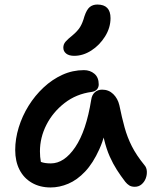

<svg xmlns="http://www.w3.org/2000/svg" viewBox="-20 -816 682 846"><path d="M203 10Q156 10 120.5 -10.5Q85 -31 66 -68Q47 -105 47 -155Q47 -204 62.5 -254.5Q78 -305 106 -350Q134 -395 172 -430.5Q210 -466 255 -486.5Q300 -507 350 -507Q377 -507 396 -491Q415 -475 415 -444Q415 -431 407 -422Q399 -413 384 -411Q316 -402 264.5 -362Q213 -322 184.5 -266Q156 -210 156 -149Q156 -124 160 -103.5Q164 -83 178 -51L121 -131Q144 -109 160.5 -102.5Q177 -96 204 -96Q263 -96 311.5 -167.5Q360 -239 382 -377Q385 -398 398 -409.5Q411 -421 430 -421Q459 -421 479 -401.5Q499 -382 506 -352Q517 -298 529 -254.5Q541 -211 561 -171.5Q581 -132 616 -89Q626 -78 627 -61.5Q628 -45 622 -29.5Q616 -14 603.5 -3.5Q591 7 574 7Q559 7 549.5 1Q540 -5 532 -15Q512 -41 495 -67.5Q478 -94 463.5 -126.5Q449 -159 438.5 -202.5Q428 -246 421 -305L460 -307Q445 -219 417.5 -158Q390 -97 355 -60Q320 -23 281 -6.5Q242 10 203 10ZM307 -570Q284 -570 271.5 -580Q259 -590 259 -606Q259 -621 269 -632.5Q279 -644 298 -659Q322 -679 333 -697Q344 -715 352 -744Q362 -774 375.5 -785Q389 -796 409 -796Q438 -796 452.5 -781Q467 -766 467 -736Q467 -694 443 -655.5Q419 -617 382.5 -593.5Q346 -570 307 -570Z"/></svg>

Font: Shantell Sans Medium
Style: Regular
Weight: 500
Designer: Stephen Nixon, Anya Danilova, Shantell Martin
Foundry: Arrow Type
Version: Version 1.011;[c5ecc13dd]